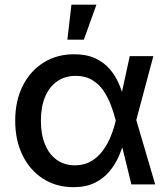

<svg xmlns="http://www.w3.org/2000/svg" viewBox="-20 -775 707 807"><path d="M288.6 11.7Q216.3 11.7 160.9 -23.9Q105.5 -59.6 74.7 -122.6Q43.9 -185.5 43.9 -267.6Q43.9 -350.6 75.2 -413.3Q106.4 -476.1 162.4 -511.5Q218.3 -546.9 291.5 -546.9Q343.8 -546.9 380.6 -529.8Q417.5 -512.7 441.7 -484.1Q465.8 -455.6 480.5 -421.1Q495.1 -386.7 502.4 -352.5H537.6L552.2 -272.5L632.3 0H532.2L465.8 -271Q458 -302.2 445.6 -334.7Q433.1 -367.2 414.1 -394.8Q395 -422.4 366.7 -439.2Q338.4 -456.1 298.8 -456.1Q253.4 -456.1 220.5 -433.3Q187.5 -410.6 169.7 -368.4Q151.9 -326.2 151.9 -267.6Q151.9 -210 169.2 -168Q186.5 -126 218.8 -103Q251 -80.1 294.9 -80.1Q334 -80.1 363.3 -97.4Q392.6 -114.7 413.1 -143.1Q433.6 -171.4 446.5 -204.3Q459.5 -237.3 466.3 -268.1L525.4 -539.1H624.5L552.2 -268.1L537.6 -189.5H504.9Q495.6 -155.8 480.5 -120.6Q465.3 -85.4 440.7 -55.4Q416 -25.4 378.9 -6.8Q341.8 11.7 288.6 11.7ZM263.2 -608.4 280.3 -755.4H385.3L332.5 -608.4Z"/></svg>

Font: Inter 18pt Medium
Style: Regular
Weight: 500
Designer: Rasmus Andersson
Foundry: rsms
Version: Version 4.001;git-66647c0bb